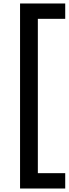

<svg xmlns="http://www.w3.org/2000/svg" viewBox="-20 -818 394 1101"><path d="M95 263V-798H354V-710H197V175H354V263Z"/></svg>

Font: Radio Canada Medium
Style: Regular
Weight: 500
Designer: Charles Daoud, Etienne Aubert Bonn, Alexandre Saumier Demers, Jacques Le Bailly
Foundry: Radio-Canada
Version: Version 2.104; ttfautohint (v1.8.4.7-5d5b);gftools[0.9.28.de